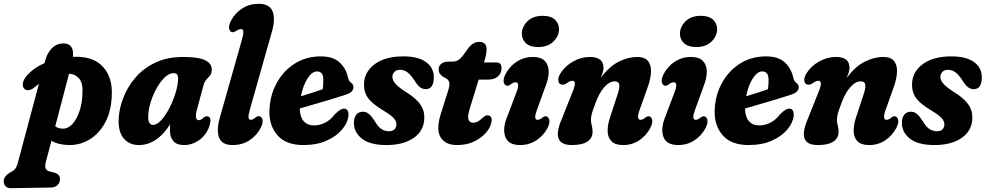

<svg xmlns="http://www.w3.org/2000/svg" viewBox="-106 -752 5175 1008"><path d="M73 -292Q58 -279.5 43.8 -278.5Q29.5 -277.5 20.5 -287.5Q9 -300 15.5 -321.2Q22 -342.5 41 -361.5Q74.5 -397.5 127.5 -420.5L130.5 -431.5Q142 -475 167 -499.5Q192 -524 227 -524Q284 -524 277 -453.5Q285.5 -454 294 -454Q388 -454 436.2 -399.5Q484.5 -345 481 -255.5Q479 -171 447.8 -111.8Q416.5 -52.5 366.8 -21.5Q317 9.5 259.5 9.5Q203.5 9.5 164 -12.5L134 101Q123.5 140 154 148L178 154Q209 162.5 209 187.5Q209 207.5 195.5 220Q182 232.5 160.5 232.5L-47 236Q-66 236.5 -76.2 226.2Q-86.5 216 -86.5 198.5Q-86.5 173.5 -51.5 152.5Q-33.5 144 -26.2 134.5Q-19 125 -14.5 110.5L98.5 -312.5Q85.5 -303 73 -292ZM327 -262.5Q330 -315 310 -339Q290 -363 256.5 -365L184 -89Q200.5 -76.5 225.5 -76.5Q252 -76.5 274.5 -101.2Q297 -126 311.2 -168.2Q325.5 -210.5 327 -262.5Z M928 -176.5Q913 -121 938 -121Q949 -121 965 -136Q973 -142.5 980.5 -141.5Q1010 -140.5 992 -86.5Q975.5 -41.5 939 -16Q902.5 9.5 860.5 9.5Q822 9.5 804 -11.2Q786 -32 786 -68.5Q786 -84 787 -99Q717.5 9.5 623 9.5Q573 9.5 543.5 -25.2Q514 -60 517 -129.5Q519.5 -181 540.8 -237.2Q562 -293.5 603.2 -342.5Q644.5 -391.5 707.2 -422.2Q770 -453 856 -453Q940.5 -453 975 -433.8Q1009.5 -414.5 1005.5 -380.5Q1003.5 -363 995.2 -353.8Q987 -344.5 977.2 -333.8Q967.5 -323 961.5 -301.5ZM672.5 -150.5Q670 -123 677.2 -109.5Q684.5 -96 696.5 -96Q717.5 -96 740.5 -121Q763.5 -146 783.2 -184.5Q803 -223 815.8 -264.5Q828.5 -306 829 -339Q829.5 -352.5 824.2 -360.2Q819 -368 804.5 -368Q783 -368 761 -347.8Q739 -327.5 719.8 -294.8Q700.5 -262 687.8 -224Q675 -186 672.5 -150.5Z M1322.5 -589 1207.5 -183Q1197.5 -148 1198.8 -135.5Q1200 -123 1210.5 -123Q1222.5 -123 1235 -135Q1245 -142.5 1254 -142Q1266.5 -141.5 1271.8 -125Q1277 -108.5 1262 -79.5Q1241.5 -40 1203.5 -15.2Q1165.5 9.5 1115.5 9.5Q1058.5 9.5 1044 -30Q1029.5 -69.5 1048 -134L1163 -539.5Q1173 -574.5 1171.5 -587Q1170 -599.5 1159.5 -599.5Q1149.5 -599.5 1136 -591Q1122.5 -582 1115 -583Q1102.5 -583.5 1097.5 -599.8Q1092.5 -616 1107.5 -645Q1128 -683.5 1165.8 -707.8Q1203.5 -732 1251.5 -732Q1309.5 -732 1325 -692.5Q1340.5 -653 1322.5 -589Z M1723.5 -146.5Q1721 -110.5 1692 -74.5Q1663 -38.5 1610.8 -14.5Q1558.5 9.5 1487 9.5Q1396 9.5 1351.2 -41.2Q1306.5 -92 1308.5 -170Q1310.5 -249 1345.5 -314Q1380.5 -379 1440.5 -417.5Q1500.5 -456 1578 -456Q1641.5 -456 1675.5 -425.5Q1709.5 -395 1720.5 -347Q1724 -333 1727.2 -327.8Q1730.5 -322.5 1736 -318.5Q1749 -310 1749.5 -295.5Q1750 -282.5 1740.5 -272Q1731 -261.5 1705 -253.5Q1675 -243.5 1633.5 -231Q1592 -218.5 1548.2 -205.8Q1504.5 -193 1468 -182.5Q1468 -140 1487.8 -116.8Q1507.5 -93.5 1543.5 -93.5Q1571 -93.5 1599.5 -107.2Q1628 -121 1651 -151Q1685.5 -186.5 1706 -181Q1716.5 -178 1720.5 -168.5Q1724.5 -159 1723.5 -146.5ZM1558 -377Q1532 -377 1508.2 -339.8Q1484.5 -302.5 1474 -247Q1503.5 -255.5 1534 -265.2Q1564.5 -275 1588 -283.5Q1591.5 -303.5 1591.5 -333Q1591.5 -377 1558 -377Z M1936.5 -63Q1956 -63 1965.5 -73.5Q1975 -84 1975 -99Q1975 -114.5 1962 -130.5Q1949 -146.5 1904 -173.5Q1847 -207.5 1824.8 -239.5Q1802.5 -271.5 1805.5 -318.5Q1810 -378.5 1864.2 -417.2Q1918.5 -456 2011.5 -456Q2090 -456 2130.8 -426Q2171.5 -396 2171.5 -347Q2171.5 -284 2129.5 -284Q2112.5 -284 2099.2 -294Q2086 -304 2069.5 -330Q2053 -356 2035 -370.8Q2017 -385.5 1993.5 -385.5Q1975 -385.5 1964.5 -374.5Q1954 -363.5 1954 -347.5Q1954 -332.5 1968.2 -314.5Q1982.5 -296.5 2023.5 -270Q2069.5 -241.5 2091.8 -215Q2114 -188.5 2119 -162.5Q2124 -136.5 2119.5 -109.5Q2110 -55 2058 -22.8Q2006 9.5 1923 9.5Q1836.5 9.5 1794.2 -24Q1752 -57.5 1752 -106Q1752 -134 1764.5 -149.8Q1777 -165.5 1800 -165.5Q1818 -165.5 1832.5 -152.2Q1847 -139 1861.5 -116Q1879 -86 1896.8 -74.5Q1914.5 -63 1936.5 -63Z M2238 -339.5 2221 -348Q2208.5 -357 2202.8 -365.8Q2197 -374.5 2197 -387.5Q2197 -406.5 2210.8 -417.5Q2224.5 -428.5 2249.5 -428.5H2264.5Q2284.5 -428.5 2296.8 -434.8Q2309 -441 2324.5 -460.5L2356 -503.5Q2379 -532 2409.5 -532Q2448.5 -532 2448.5 -493Q2448.5 -482 2446 -467Q2443.5 -452 2436.5 -429L2435 -424H2499.5Q2527 -424 2527 -395Q2527 -367 2507.8 -350.5Q2488.5 -334 2457 -334H2407L2360.5 -183Q2347.5 -140 2353.8 -123.8Q2360 -107.5 2379.5 -107.5Q2400.5 -107.5 2425.5 -131.5Q2436.5 -141 2442.5 -144Q2448.5 -147 2455 -146.5Q2477 -145.5 2475 -117.5Q2472.5 -88.5 2448.8 -59.2Q2425 -30 2385.2 -10.2Q2345.5 9.5 2294 9.5Q2229 9.5 2205.2 -34.8Q2181.5 -79 2214 -172.5L2243.5 -266Q2254.5 -298.5 2253.5 -313.8Q2252.5 -329 2238 -339.5Z M2718.5 -505Q2677 -505 2655.5 -524.8Q2634 -544.5 2633.5 -574.5Q2633.5 -610 2662.5 -639.5Q2691.5 -669 2744 -669Q2785.5 -669 2807 -649.2Q2828.5 -629.5 2829 -599.5Q2829 -563.5 2799.8 -534.2Q2770.5 -505 2718.5 -505ZM2713 -175.5Q2693.5 -123 2716 -123Q2728.5 -123 2743.5 -136Q2751.5 -142 2759.5 -141.5Q2772 -141 2777.2 -124.5Q2782.5 -108 2768 -79Q2746.5 -39 2709 -14.8Q2671.5 9.5 2624.5 9.5Q2563 9.5 2547.2 -33Q2531.5 -75.5 2555 -134.5L2605.5 -268Q2625.5 -320 2600.5 -320Q2588 -320 2572.5 -307Q2564.5 -301 2557 -302Q2544 -302.5 2539 -318.8Q2534 -335 2548.5 -364Q2569.5 -404 2607.2 -428.5Q2645 -453 2692 -453Q2733 -453 2753 -433.2Q2773 -413.5 2774.5 -381Q2776 -348.5 2761.5 -309Z M2846 -307.5Q2829 -308 2825.5 -326.2Q2822 -344.5 2836.5 -367Q2861 -406 2903.5 -429.5Q2946 -453 2991 -453Q3062.5 -453 3062.5 -396Q3062.5 -384.5 3058.2 -371Q3054 -357.5 3047.5 -342.5Q3093 -404 3143 -428.5Q3193 -453 3239 -453Q3279 -453 3296.2 -431.5Q3313.5 -410 3311.8 -373.2Q3310 -336.5 3293.5 -291.5L3252.5 -176.5Q3233 -123 3257 -123Q3263 -123 3269 -125.8Q3275 -128.5 3284 -136Q3292 -142.5 3299.5 -141.5Q3312 -141 3317.2 -125Q3322.5 -109 3308 -80Q3286 -39 3249.2 -14.8Q3212.5 9.5 3165.5 9.5Q3124.5 9.5 3105 -9.5Q3085.5 -28.5 3084.2 -61Q3083 -93.5 3096 -133.5L3138 -261.5Q3148 -291.5 3145 -308.2Q3142 -325 3121.5 -325Q3094 -325 3067.2 -295.2Q3040.5 -265.5 3020.5 -211.5Q3006 -174 3001.2 -156Q2996.5 -138 2996.5 -123Q2996.5 -107 3000.8 -92.8Q3005 -78.5 3005 -60Q3005 -27 2977.8 -8.8Q2950.5 9.5 2896.5 9.5Q2839.5 9.5 2826.8 -24.2Q2814 -58 2841 -121.5L2899 -267Q2913 -301 2912 -314.5Q2911 -328 2898 -328Q2886 -328 2866 -313Q2856 -306.5 2846 -307.5Z M3548.5 -505Q3507 -505 3485.5 -524.8Q3464 -544.5 3463.5 -574.5Q3463.5 -610 3492.5 -639.5Q3521.5 -669 3574 -669Q3615.5 -669 3637 -649.2Q3658.5 -629.5 3659 -599.5Q3659 -563.5 3629.8 -534.2Q3600.5 -505 3548.5 -505ZM3543 -175.5Q3523.5 -123 3546 -123Q3558.5 -123 3573.5 -136Q3581.5 -142 3589.5 -141.5Q3602 -141 3607.2 -124.5Q3612.5 -108 3598 -79Q3576.5 -39 3539 -14.8Q3501.5 9.5 3454.5 9.5Q3393 9.5 3377.2 -33Q3361.5 -75.5 3385 -134.5L3435.5 -268Q3455.5 -320 3430.5 -320Q3418 -320 3402.5 -307Q3394.5 -301 3387 -302Q3374 -302.5 3369 -318.8Q3364 -335 3378.5 -364Q3399.5 -404 3437.2 -428.5Q3475 -453 3522 -453Q3563 -453 3583 -433.2Q3603 -413.5 3604.5 -381Q3606 -348.5 3591.5 -309Z M4061 -146.5Q4058.5 -110.5 4029.5 -74.5Q4000.5 -38.5 3948.2 -14.5Q3896 9.5 3824.5 9.5Q3733.5 9.5 3688.8 -41.2Q3644 -92 3646 -170Q3648 -249 3683 -314Q3718 -379 3778 -417.5Q3838 -456 3915.5 -456Q3979 -456 4013 -425.5Q4047 -395 4058 -347Q4061.5 -333 4064.8 -327.8Q4068 -322.5 4073.5 -318.5Q4086.5 -310 4087 -295.5Q4087.5 -282.5 4078 -272Q4068.5 -261.5 4042.5 -253.5Q4012.5 -243.5 3971 -231Q3929.5 -218.5 3885.8 -205.8Q3842 -193 3805.5 -182.5Q3805.5 -140 3825.2 -116.8Q3845 -93.5 3881 -93.5Q3908.5 -93.5 3937 -107.2Q3965.5 -121 3988.5 -151Q4023 -186.5 4043.5 -181Q4054 -178 4058 -168.5Q4062 -159 4061 -146.5ZM3895.5 -377Q3869.5 -377 3845.8 -339.8Q3822 -302.5 3811.5 -247Q3841 -255.5 3871.5 -265.2Q3902 -275 3925.5 -283.5Q3929 -303.5 3929 -333Q3929 -377 3895.5 -377Z M4137.5 -307.5Q4120.5 -308 4117 -326.2Q4113.5 -344.5 4128 -367Q4152.5 -406 4195 -429.5Q4237.5 -453 4282.5 -453Q4354 -453 4354 -396Q4354 -384.5 4349.8 -371Q4345.5 -357.5 4339 -342.5Q4384.5 -404 4434.5 -428.5Q4484.5 -453 4530.5 -453Q4570.5 -453 4587.8 -431.5Q4605 -410 4603.2 -373.2Q4601.5 -336.5 4585 -291.5L4544 -176.5Q4524.5 -123 4548.5 -123Q4554.5 -123 4560.5 -125.8Q4566.5 -128.5 4575.5 -136Q4583.5 -142.5 4591 -141.5Q4603.5 -141 4608.8 -125Q4614 -109 4599.5 -80Q4577.5 -39 4540.8 -14.8Q4504 9.5 4457 9.5Q4416 9.5 4396.5 -9.5Q4377 -28.5 4375.8 -61Q4374.5 -93.5 4387.5 -133.5L4429.5 -261.5Q4439.5 -291.5 4436.5 -308.2Q4433.5 -325 4413 -325Q4385.5 -325 4358.8 -295.2Q4332 -265.5 4312 -211.5Q4297.5 -174 4292.8 -156Q4288 -138 4288 -123Q4288 -107 4292.2 -92.8Q4296.5 -78.5 4296.5 -60Q4296.5 -27 4269.2 -8.8Q4242 9.5 4188 9.5Q4131 9.5 4118.2 -24.2Q4105.5 -58 4132.5 -121.5L4190.5 -267Q4204.5 -301 4203.5 -314.5Q4202.5 -328 4189.5 -328Q4177.5 -328 4157.5 -313Q4147.5 -306.5 4137.5 -307.5Z M4813.5 -63Q4833 -63 4842.5 -73.5Q4852 -84 4852 -99Q4852 -114.5 4839 -130.5Q4826 -146.5 4781 -173.5Q4724 -207.5 4701.8 -239.5Q4679.5 -271.5 4682.5 -318.5Q4687 -378.5 4741.2 -417.2Q4795.5 -456 4888.5 -456Q4967 -456 5007.8 -426Q5048.5 -396 5048.5 -347Q5048.5 -284 5006.5 -284Q4989.5 -284 4976.2 -294Q4963 -304 4946.5 -330Q4930 -356 4912 -370.8Q4894 -385.5 4870.5 -385.5Q4852 -385.5 4841.5 -374.5Q4831 -363.5 4831 -347.5Q4831 -332.5 4845.2 -314.5Q4859.5 -296.5 4900.5 -270Q4946.5 -241.5 4968.8 -215Q4991 -188.5 4996 -162.5Q5001 -136.5 4996.5 -109.5Q4987 -55 4935 -22.8Q4883 9.5 4800 9.5Q4713.5 9.5 4671.2 -24Q4629 -57.5 4629 -106Q4629 -134 4641.5 -149.8Q4654 -165.5 4677 -165.5Q4695 -165.5 4709.5 -152.2Q4724 -139 4738.5 -116Q4756 -86 4773.8 -74.5Q4791.5 -63 4813.5 -63Z"/></svg>

Font: Fraunces 144pt S100
Style: Bold Italic
Weight: 700
Italic angle: -16°
Version: Version 1.000; ttfautohint (v1.8.3)